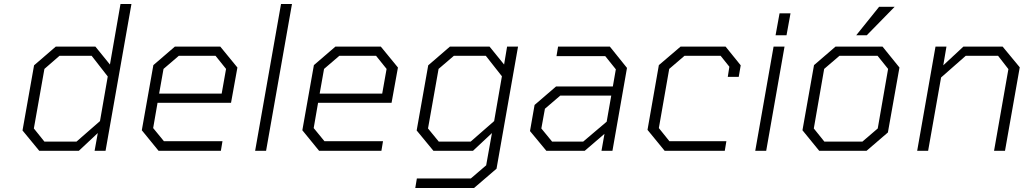

<svg xmlns="http://www.w3.org/2000/svg" viewBox="-20 -757 5149 964"><path d="M177 0 93 -102 151 -429 260 -523H459L532 -433L585 -737H640L510 0H455L471 -89L376 0ZM364 -46 482 -149 521 -373 440 -477H279L203 -411L150 -112L203 -46Z M776 0 692 -103 750 -430 858 -523H1086L1172 -418L1140 -241H771L749 -114L803 -48H1097L1089 0ZM779 -287H1093L1115 -411L1062 -477H878L801 -411Z M1261 0 1391 -737H1446L1316 0Z M1582 0 1498 -103 1556 -430 1664 -523H1892L1978 -418L1946 -241H1577L1555 -114L1609 -48H1903L1895 0ZM1585 -287H1899L1921 -411L1868 -477H1684L1607 -411Z M2065 187 2073 139H2344L2421 73L2450 -89L2355 0H2156L2072 -102L2130 -429L2239 -523H2438L2511 -433L2526 -523H2581L2473 90L2360 187ZM2343 -46 2461 -149 2500 -374 2419 -477H2259L2182 -411L2129 -112L2183 -46Z M2723 0 2641 -99 2664 -230 2772 -323H3057L3072 -409L3019 -475H2774L2782 -523H3042L3128 -416L3055 0H3000L3015 -85L2916 0ZM2752 -46H2908L3026 -146L3049 -277H2793L2716 -211L2698 -112Z M3317 0 3231 -105 3288 -430 3397 -523H3623L3699 -429L3689 -371H3634L3642 -422L3598 -477H3417L3340 -411L3288 -114L3341 -48H3627L3619 0Z M3874 -580 3894 -690H3949L3929 -580ZM3772 0 3864 -523H3919L3827 0Z M4279 -580 4394 -723H4472L4332 -580ZM4093 0 4009 -103 4067 -430 4175 -523H4411L4496 -418L4438 -92L4331 0ZM4119 -46H4310L4387 -112L4439 -411L4386 -477H4195L4118 -411L4066 -112Z M4585 0 4677 -523H4732L4716 -429L4817 -523H5014L5100 -419L5026 0H4971L5043 -410L4991 -477H4829L4705 -368L4640 0Z"/></svg>

Font: Tomorrow Light
Style: Italic
Weight: 300
Italic angle: -10°
Designer: Tony de Marco, Monica Rizzolli
Foundry: Just in Type
Version: Version 2.002